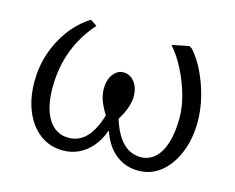

<svg xmlns="http://www.w3.org/2000/svg" viewBox="-79 -627 927 756"><g transform="rotate(15 384.0 -249.0)"><path d="M231 14Q178 14 138 -15.5Q98 -45 75.5 -98Q53 -151 53 -220Q53 -280 71.5 -335.5Q90 -391 124 -436.5Q158 -482 205 -512L232 -494Q198 -456 174.5 -411.5Q151 -367 139.5 -318Q128 -269 128 -215Q128 -133 157.5 -86.5Q187 -40 239 -40Q281 -40 310.5 -70Q340 -100 359 -163Q347 -183 339 -200Q331 -217 327.5 -232.5Q324 -248 324 -263Q324 -299 341 -322Q358 -345 383 -345Q410 -345 428 -322Q446 -299 446 -263Q446 -254 444.5 -245.5Q443 -237 440.5 -227.5Q438 -218 434 -208Q430 -198 424 -186.5Q418 -175 411 -163Q431 -100 461.5 -70Q492 -40 533 -40Q567 -40 591.5 -62.5Q616 -85 629 -127.5Q642 -170 642 -229Q642 -272 628.5 -320.5Q615 -369 591.5 -416Q568 -463 537 -498L606 -512L618 -505Q647 -473 668.5 -427.5Q690 -382 702.5 -332Q715 -282 715 -233Q715 -162 692 -106Q669 -50 629.5 -18Q590 14 538 14Q485 14 446 -17Q407 -48 387 -106H384Q372 -70 349 -42.5Q326 -15 296 -0.5Q266 14 231 14Z"/></g></svg>

Font: Literata 18pt Light
Style: Regular
Weight: 300
Designer: Latin by Veronika Burian and Jose Scaglione. Greek by Irene Vlachou. Cyrillic by Vera Evstafieva.
Foundry: TypeTogether
Version: Version 3.103;gftools[0.9.29]